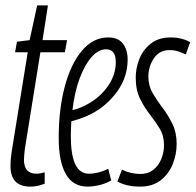

<svg xmlns="http://www.w3.org/2000/svg" viewBox="-20 -683 726 713"><path d="M146 -43V-1Q120 10 93 10Q19 10 19 -66Q19 -93 24 -124L83 -489H36L43 -528L90 -534L118 -663H158L138 -534H229L221 -489H130L72 -128Q71 -117 70 -107.5Q69 -98 69 -90Q69 -38 115 -38Q128 -38 146 -43Z M393 -13Q375 -2 350.5 4Q326 10 305 10Q251 10 224.5 -36.5Q198 -83 198 -170Q198 -277 220.5 -361.5Q243 -446 284.5 -495Q326 -544 382 -544Q419 -544 436.5 -521Q454 -498 454 -462Q454 -397 415 -343Q376 -289 317 -259Q283 -242 245 -233Q243 -206 243 -177Q243 -38 310 -38Q345 -38 382 -56ZM374 -500Q346 -500 320.5 -471.5Q295 -443 276 -392.5Q257 -342 249 -274Q280 -281 310 -299Q354 -324 382 -365Q410 -406 410 -452Q410 -500 374 -500Z M416 -9 433 -53Q465 -37 502 -37Q530 -37 549.5 -52.5Q569 -68 579 -92.5Q589 -117 589 -144Q589 -179 573 -205.5Q557 -232 536.5 -258Q516 -284 500 -316.5Q484 -349 484 -395Q484 -430 497.5 -464Q511 -498 540 -521Q569 -544 614 -544Q636 -544 655 -539Q674 -534 686 -526L670 -481Q657 -487 642 -492Q627 -497 610 -497Q572 -497 551.5 -466.5Q531 -436 531 -398Q531 -365 546.5 -338Q562 -311 583 -283.5Q604 -256 620 -223.5Q636 -191 636 -149Q636 -109 621 -72.5Q606 -36 576 -13Q546 10 500 10Q450 10 416 -9Z"/></svg>

Font: Georama ExtraCondensed Light
Style: Italic
Weight: 300
Width: 2
Italic angle: -9°
Designer: Jean-Baptiste Levee
Foundry: Production Type
Version: Version 1.000